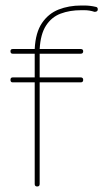

<svg xmlns="http://www.w3.org/2000/svg" viewBox="-20 -679 375 697"><path d="M124 -11Q124 -2 115 -2Q106 -2 106 -11V-380H26Q18 -380 18 -389Q18 -398 26 -398H106V-484H26Q18 -484 18 -493Q18 -501 26 -501H106Q109 -561 132.5 -595.5Q156 -630 193 -644.5Q230 -659 275 -659H286Q307 -659 328 -654Q335 -653 335 -645Q335 -636 323 -636Q305 -642 286 -642H275Q233 -642 200 -629.5Q167 -617 147 -586Q127 -555 124 -501H273Q282 -501 282 -493Q282 -484 273 -484H124V-398H273Q282 -398 282 -389Q282 -380 273 -380H124Z"/></svg>

Font: Libertine Sup Thin
Style: Regular
Weight: 100
Designer: Bastien Sozeau
Foundry: NBR — Bastien Sozeau
Version: Version 2.003; ttfautohint (v1.8.4.7-5d5b);gftools[0.9.33]